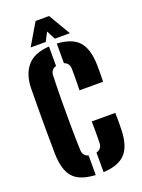

<svg xmlns="http://www.w3.org/2000/svg" viewBox="-180 -1060 850 1149"><g transform="rotate(-20 245.0 -485.0)"><path d="M304.5 -500Q305 -518.5 305.5 -543.8Q306 -569 306 -594.2Q306 -619.5 305.5 -638Q304.5 -673.5 272.5 -684.5V-809.5Q367 -804.5 409.8 -757.8Q452.5 -711 455.5 -610Q456.5 -585.5 456 -555.2Q455.5 -525 454.5 -500ZM222.5 9.5Q123 4.5 81 -42.2Q39 -89 36.5 -191Q36 -232.5 35.5 -287Q35 -341.5 35 -400.2Q35 -459 35.5 -513.8Q36 -568.5 36.5 -611Q38 -697.5 82 -750.2Q126 -803 222.5 -809V-685Q188 -675 186.5 -638Q184 -568 183.2 -484Q182.5 -400 183.2 -316.2Q184 -232.5 186.5 -163Q188 -125 222.5 -115ZM272.5 9.5V-115Q308 -125 309.5 -163Q310 -181 310.2 -206.2Q310.5 -231.5 310.2 -256.8Q310 -282 309.5 -300H459.5Q460.5 -276 460.5 -245.5Q460.5 -215 459.5 -191Q456.5 -89.5 413 -42.5Q369.5 4.5 272.5 9.5ZM117.5 -841 199.5 -980H285.5L367.5 -841H271.5L242.5 -897L213.5 -841Z"/></g></svg>

Font: Big Shoulders Stencil Display Black
Style: Regular
Weight: 900
Designer: Patric King
Foundry: XO Type Co
Version: Version 1.000